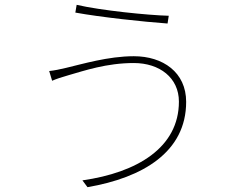

<svg xmlns="http://www.w3.org/2000/svg" viewBox="-20 -744 996 792"><path d="M718 -324.9C718 -134.9 545.1 -32 320 0L340.9 28.1C568.9 -11 747.9 -116.8 747.9 -323.9C747.9 -446 652 -512.1 532 -512.1C426.1 -512.1 316.8 -479 252.8 -464.1C228 -458.1 203.8 -453.1 182.9 -451L195 -410.9C214.1 -419 232.2 -425.1 263.1 -433.9C327.1 -452.1 419 -484 532 -484C638.8 -484 718 -422.9 718 -324.9ZM296.2 -724.1 290.8 -692.1C396 -672.9 572.1 -654.1 671.2 -647L676.1 -679C591.3 -681.1 395.2 -701 296.2 -724.1Z"/></svg>

Font: Karasuma Gothic
Style: Thin
Weight: 200
Designer: Rasmus Andersson / Ryoko Ishizuka
Foundry: rsms
Version: Version 1.00